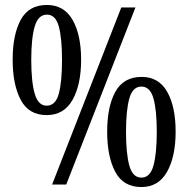

<svg xmlns="http://www.w3.org/2000/svg" viewBox="-20 -744 759 774"><path d="M168 -280Q96 -280 63.5 -341.5Q31 -403 31 -503Q31 -604 63.5 -664Q96 -724 169 -724Q238 -724 272.5 -664Q307 -604 307 -503Q307 -403 272.5 -341.5Q238 -280 168 -280ZM190 0 469 -714H526L247 0ZM168 -318Q204 -318 217 -366Q230 -414 230 -503Q230 -590 217 -637.5Q204 -685 169 -685Q134 -685 120 -637.5Q106 -590 106 -503Q106 -414 120 -366Q134 -318 168 -318ZM550 10Q477 10 444.5 -51.5Q412 -113 412 -213Q412 -314 445 -374Q478 -434 551 -434Q620 -434 654 -374Q688 -314 688 -213Q688 -113 653.5 -51.5Q619 10 550 10ZM550 -28Q585 -28 598.5 -76Q612 -124 612 -213Q612 -300 598.5 -347.5Q585 -395 550 -395Q515 -395 501.5 -347.5Q488 -300 488 -213Q488 -124 501.5 -76Q515 -28 550 -28Z"/></svg>

Font: Noto Serif Tamil ExtraCondensed Medium
Style: Regular
Weight: 500
Width: 2
Designer: Indian Type Foundry, Tom Grace, and the Monotype Design Team
Foundry: Monotype Imaging Inc.
Version: Version 2.004; ttfautohint (v1.8.4.7-5d5b)